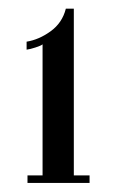

<svg xmlns="http://www.w3.org/2000/svg" viewBox="-20 -764 265 433"><path d="M42 -351.5V-368.5H76V-664Q72.5 -661 60.2 -657Q48 -653 40 -652V-670Q68 -674.5 94.2 -693.5Q120.5 -712.5 128.5 -744.5H146.5V-368.5H182V-351.5Z"/></svg>

Font: Imbue 50pt
Style: Regular
Weight: 400
Designer: Tyler Finck
Foundry: Etcetera Type Company
Version: Version 1.102; ttfautohint (v1.8.3)